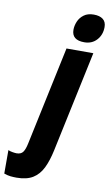

<svg xmlns="http://www.w3.org/2000/svg" viewBox="-233 -829 644 1121"><g transform="rotate(10 89.0 -268.0)"><path d="M201.2 -606.9Q127 -606.9 127 -668Q127 -692.4 137.5 -717.3Q147.9 -742.2 170.7 -759Q193.4 -775.9 229 -775.9Q264.2 -775.9 283.7 -760.7Q303.2 -745.6 303.2 -714.8Q303.2 -668.9 275.1 -637.9Q247.1 -606.9 201.2 -606.9ZM-50.8 240.2Q-68.8 240.2 -86.9 238.3Q-105 236.3 -125 229V89.8Q-115.7 94.7 -99.9 97.4Q-84 100.1 -75.2 100.1Q-48.8 100.1 -37.1 83.7Q-25.4 67.4 -18.1 32.2L106 -553.2H265.1L138.2 44.9Q125 107.4 103.8 151.1Q82.5 194.8 45.9 217.5Q9.3 240.2 -50.8 240.2Z"/></g></svg>

Font: Open Sans Condensed ExtraBold
Style: Italic
Weight: 800
Width: 3
Italic angle: -12°
Designer: Monotype Design Team
Foundry: Monotype Imaging Inc.
Version: Version 3.003; ttfautohint (v1.8.4)